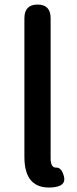

<svg xmlns="http://www.w3.org/2000/svg" viewBox="-20 -817 338 842"><path d="M87 -129V-737Q87 -797 145 -797Q202 -797 202 -737V-123Q202 -81 226.5 -82Q251 -83 261 -41Q270 1 207 5Q87 13 87 -129Z"/></svg>

Font: Resource Han Rounded KR Medium
Style: Regular
Weight: 500
Designer: Cyano Hao (round all glyphs); Ryoko NISHIZUKA 西塚涼子 (kana, bopomofo & ideographs); Paul D. Hunt (Latin, Greek & Cyrillic)
Foundry: Cyano Hao
Version: 0.990